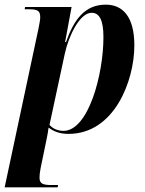

<svg xmlns="http://www.w3.org/2000/svg" viewBox="-37 -566 623 826"><path d="M129 -445 -17 240H211L213 230H186C148 230 133 225 133 198C133 188 134 176 138 156L163 35C167 14 170 1 172 -17C194 -1 218 10 258 10C454 10 541 -217 541 -371C541 -493 492 -546 418 -546C328 -546 281 -482 247 -385H243L271 -536H71L69 -526H90C128 -526 136 -517 136 -491C136 -482 133 -465 129 -445ZM236 -3C209 -3 187 -15 176 -29L242 -336C259 -414 307 -511 357 -511C390 -511 408 -481 408 -406C408 -245 343 -3 236 -3Z"/></svg>

Font: Noto Serif Display Condensed
Style: Bold Italic
Weight: 700
Width: 3
Italic angle: -12°
Designer: Monotype Design Team
Foundry: Monotype Imaging Inc.
Version: Version 2.009